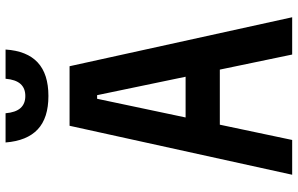

<svg xmlns="http://www.w3.org/2000/svg" viewBox="-210 -860 1070 690"><g transform="rotate(-90 325.0 -515.0)"><path d="M42 0 218 -800H432L608 0H474L328 -701H315L167 0ZM161 -260V-383H488V-260ZM263 -1030Q266 -994 281.5 -976.5Q297 -959 325 -959Q353 -959 368.5 -976.5Q384 -994 387 -1030H492Q487 -953 445.5 -914.5Q404 -876 325 -876Q246 -876 205 -914.5Q164 -953 158 -1030Z"/></g></svg>

Font: Martian Mono SemiCondensed Medium
Style: Regular
Weight: 500
Width: 4
Designer: Roman Shamin
Foundry: Evil Martians
Version: Version 1.000